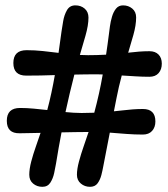

<svg xmlns="http://www.w3.org/2000/svg" viewBox="-20 -703 640 730"><path d="M314.9 -493.2Q347.7 -493.2 383.3 -495.1Q386.2 -514.6 388.9 -533.9Q391.6 -553.2 394 -572.3Q395.5 -584 397.9 -602.5Q400.4 -621.1 405.8 -639.4Q411.1 -657.7 421.1 -670.2Q431.2 -682.6 447.8 -682.6Q468.3 -682.6 482.9 -670.4Q497.6 -658.2 497.6 -636.7Q497.6 -607.4 487.1 -570.1Q476.6 -532.7 467.3 -502.4L469.7 -502.9Q489.3 -505.4 509 -506.8Q528.8 -508.3 548.3 -508.3Q570.3 -508.3 582.8 -495.6Q595.2 -482.9 595.2 -460.9Q595.2 -439 583 -425Q570.8 -411.1 547.9 -411.1Q521.5 -411.1 495.4 -412.8Q469.2 -414.6 442.9 -416Q437 -394.5 432.1 -373Q427.2 -351.6 422.9 -329.6L413.1 -279.8Q428.7 -281.2 444.8 -283.2Q464.4 -285.6 484.1 -287.1Q503.9 -288.6 523.4 -288.6Q570.8 -288.6 570.8 -241.2Q570.8 -219.2 558.3 -205.3Q545.9 -191.4 522.9 -191.4Q491.7 -191.4 460.2 -193.8Q428.7 -196.3 397.5 -198.7L372.6 -70.3Q370.1 -56.2 365.5 -37.8Q360.8 -19.5 351.1 -6.1Q341.3 7.3 322.3 7.3Q302.2 7.3 287.4 -5.1Q272.5 -17.6 272.5 -38.6Q272.5 -60.1 280.3 -89.1Q288.1 -118.2 298.3 -147.2Q308.6 -176.3 315.4 -197.3Q315.9 -199.2 316.9 -201.2Q291 -201.2 265.4 -200.7Q239.7 -200.2 213.9 -199.7Q208 -169.9 202.9 -140.1Q197.8 -110.4 192.9 -80.6Q190.4 -65.9 186 -45.2Q181.6 -24.4 171.4 -8.5Q161.1 7.3 141.1 7.3Q120.6 7.3 106 -4.9Q91.3 -17.1 91.3 -38.6Q91.3 -60.1 98.6 -88.4Q106 -116.7 116 -144.8Q126 -172.9 132.8 -193.8Q133.3 -195.8 134.3 -197.8Q114.3 -197.3 94.5 -197Q74.7 -196.8 54.7 -196.3Q5.9 -195.3 5.9 -243.7Q5.9 -292.5 56.2 -292.5Q82 -292.5 107.9 -290Q133.8 -287.6 159.7 -284.7Q168.5 -317.4 175.5 -350.6Q182.6 -383.8 188.5 -417.5Q161.6 -416.5 134.3 -416Q106.9 -415.5 79.6 -415.5Q30.8 -415.5 30.8 -463.4Q30.8 -512.2 81.1 -512.2Q111.8 -512.2 142.1 -509Q172.4 -505.9 202.6 -502Q205.1 -520.5 208 -541L213.9 -583.5Q216.3 -599.1 220.2 -622.6Q224.1 -646 234.6 -664.3Q245.1 -682.6 266.6 -682.6Q287.6 -682.6 302 -670.2Q316.4 -657.7 316.4 -636.2Q316.4 -606.9 304.9 -566.9Q293.5 -526.9 283.7 -494.1Q299.8 -493.2 314.9 -493.2ZM350.1 -420.4Q328.1 -420.4 306.4 -420.2Q284.7 -419.9 262.7 -419.4Q253.4 -383.8 245.1 -348.1Q236.8 -312.5 229 -276.9Q244.1 -275.4 259.5 -274.4Q274.9 -273.4 290 -273.4Q313.5 -273.4 338.4 -274.4Q348.1 -310.5 356.2 -346.9Q364.3 -383.3 370.6 -419.9Q359.9 -420.4 350.1 -420.4Z"/></svg>

Font: Caprasimo
Style: Regular
Weight: 400
Designer: The DocRepair Project, Phaedra Charles, Flavia Zimbardi
Foundry: Google
Version: Version 1.001